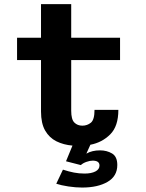

<svg xmlns="http://www.w3.org/2000/svg" viewBox="-20 -678 690 906"><path d="M173.5 -152V-394.5H60.5V-500H173.5V-658.5H316V-500H546.5V-394.5H316V-155.5Q316 -114.5 330.8 -99.8Q345.5 -85 368.5 -85Q391.5 -85 408.8 -99Q426 -113 426 -159.5H538.5Q538.5 -82 500 -43.8Q461.5 -5.5 406.5 5L387.5 47Q414 31.5 452 31.5Q484 31.5 508.8 46.2Q533.5 61 533.5 100.5Q533.5 153.5 487.5 180.2Q441.5 207 367.5 207Q337 207 302.5 201.8Q268 196.5 245.5 189L277 122.5Q304.5 131.5 328.5 136.2Q352.5 141 379 141Q411 141 430.2 131Q449.5 121 449.5 103Q449.5 80 417 80Q404.5 80 388 85.8Q371.5 91.5 361.5 101L291.5 83L322 9Q280 5.5 246.2 -11.2Q212.5 -28 193 -62Q173.5 -96 173.5 -152Z"/></svg>

Font: Trispace SemiBold
Style: Regular
Weight: 600
Designer: Tyler Finck
Foundry: Etcetera Type Company
Version: Version 1.210; ttfautohint (v1.8.3)